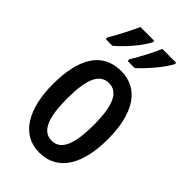

<svg xmlns="http://www.w3.org/2000/svg" viewBox="-236 -843 929 929"><g transform="rotate(45 229.0 -378.0)"><path d="M389 -757V-766H294C283 -737 247 -667 217 -618V-606H265C305 -641 368 -714 389 -757ZM239 -757V-766H144C131 -735 98 -669 67 -618V-606H113C162 -648 217 -712 239 -757ZM417 -271C417 -453 347 -550 229 -550C99 -550 40 -444 40 -271C40 -107 102 10 227 10C360 10 417 -108 417 -271ZM138 -270C138 -402 165 -467 229 -467C292 -467 320 -402 320 -271C320 -138 292 -73 229 -73C166 -73 138 -140 138 -270Z"/></g></svg>

Font: Noto Sans Arabic ExtCond Med
Style: Regular
Weight: 500
Width: 2
Designer: Monotype Design Team, Nadine Chahine, Nizar Qandah and Khaled Hosny
Foundry: Monotype Imaging Inc.
Version: Version 2.012